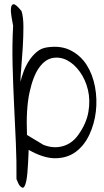

<svg xmlns="http://www.w3.org/2000/svg" viewBox="-20 -862 484 893"><path d="M80.1 8.8Q71.3 3.9 64.9 -9.8Q58.6 -23.4 56.6 -29.3Q57.6 -110.4 53.7 -197.8Q49.8 -285.2 45.4 -376Q41 -466.8 38.6 -559.1Q36.1 -651.4 41 -742.2Q38.1 -757.8 33.7 -782.7Q29.3 -807.6 31.2 -824.7Q33.2 -841.8 43.5 -842.3Q53.7 -842.8 80.1 -810.5Q88.9 -783.2 88.9 -737.3Q88.9 -691.4 85.9 -642.1Q83 -592.8 79.1 -548.8Q75.2 -504.9 75.2 -481.4Q80.1 -502.9 89.8 -529.3Q99.6 -555.7 114.7 -579.1Q129.9 -602.5 150.4 -620.1Q170.9 -637.7 198.2 -641.6Q262.7 -651.4 309.1 -627.4Q355.5 -603.5 383.3 -559.6Q411.1 -515.6 421.9 -458Q432.6 -400.4 425.8 -342.8Q418.9 -285.2 395.5 -235.4Q372.1 -185.5 333 -156.2Q293.9 -127 238.8 -126Q183.6 -125 113.3 -165Q113.3 -157.2 112.3 -139.6Q111.3 -122.1 110.4 -101.1Q109.4 -80.1 107.4 -58.1Q105.5 -36.1 102.1 -19.5Q98.6 -2.9 93.3 5.9Q87.9 14.6 80.1 8.8ZM181.6 -188.5Q228.5 -169.9 272 -182.1Q315.4 -194.3 343.8 -234.4Q381.8 -287.1 391.1 -341.3Q400.4 -395.5 389.2 -443.4Q377.9 -491.2 351.6 -527.8Q325.2 -564.5 292.5 -581.5Q259.8 -598.6 224.6 -592.3Q189.5 -585.9 161.6 -546.9Q133.8 -507.8 117.2 -431.6Q100.6 -355.5 105.5 -234.4Z"/></svg>

Font: Give You Glory
Style: Regular
Weight: 400
Designer: Kimberly Geswein
Foundry: Kimberly Geswein
Version: Version 1.002